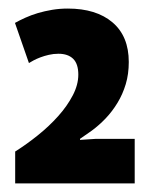

<svg xmlns="http://www.w3.org/2000/svg" viewBox="-20 -783 340 444"><path d="M14.6 -358.9ZM277.8 -639.6Q277.8 -611.8 270.8 -588.4Q263.7 -564.9 251.7 -545.2Q239.7 -525.4 224.4 -509.3Q209 -493.2 192.4 -481L165 -461.9V-459.5L201.7 -461.9H291.5V-358.9H15.1V-432.6Q41.5 -449.2 67.6 -470.2Q93.8 -491.2 114.5 -514.4Q135.3 -537.6 148.2 -562.3Q161.1 -586.9 161.1 -610.4Q161.1 -635.3 149.2 -647Q137.2 -658.7 115.2 -658.7Q103.5 -658.7 93 -656.2Q82.5 -653.8 73.5 -650.4Q64.5 -647 57.6 -643.3Q50.8 -639.6 46.9 -637.2L14.6 -730Q24.9 -735.8 38.3 -741.9Q51.8 -748 67.4 -752.7Q83 -757.3 100.6 -760.3Q118.2 -763.2 136.7 -763.2Q202.6 -763.2 240.2 -731.2Q277.8 -699.2 277.8 -639.6Z"/></svg>

Font: PT Astra Sans
Style: Bold
Weight: 700
Designer: A.Korolkova, I. Chaeva
Foundry: ParaType Ltd
Version: Version 1.001; ttfautohint (v1.6)